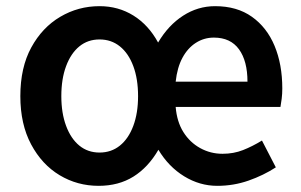

<svg xmlns="http://www.w3.org/2000/svg" viewBox="-20 -589 978 623"><path d="M300 14Q231 14 173.5 -20.5Q116 -55 81 -120.5Q46 -186 46 -277Q46 -370 81.5 -435Q117 -500 175.5 -534.5Q234 -569 303 -569Q364 -569 413 -538.5Q462 -508 493 -451Q526 -507 574 -538Q622 -569 678 -569Q749 -569 797.5 -534.5Q846 -500 871 -440Q896 -380 896 -302Q896 -284 894 -268.5Q892 -253 890 -242H550Q554 -194 575 -160.5Q596 -127 629.5 -108.5Q663 -90 702 -90Q738 -90 768.5 -102Q799 -114 830 -133L875 -46Q835 -20 786.5 -3Q738 14 685 14Q628 14 577.5 -17Q527 -48 494 -103Q461 -46 413 -16Q365 14 300 14ZM303 -94Q341 -94 369 -116.5Q397 -139 412.5 -180.5Q428 -222 428 -277Q428 -333 412.5 -374.5Q397 -416 369 -438.5Q341 -461 303 -461Q265 -461 237.5 -438.5Q210 -416 194.5 -374.5Q179 -333 179 -277Q179 -222 194.5 -180.5Q210 -139 237.5 -116.5Q265 -94 303 -94ZM550 -324H783Q783 -391 755.5 -429Q728 -467 674 -467Q642 -467 615.5 -450Q589 -433 572 -401.5Q555 -370 550 -324Z"/></svg>

Font: Noto Sans SC SemiBold
Style: Regular
Weight: 600
Designer: Ryoko NISHIZUKA 西塚涼子 (kana, bopomofo & ideographs); Paul D. Hunt (Latin, Greek & Cyrillic); Sandoll Communications 산돌커뮤니
Foundry: Adobe
Version: Version 2.004-H2;hotconv 1.0.118;makeotfexe 2.5.65603